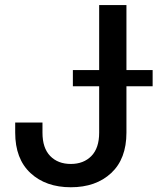

<svg xmlns="http://www.w3.org/2000/svg" viewBox="-20 -748 646 777"><path d="M266.6 9.8Q165.5 9.8 103.5 -47.6Q41.5 -105 41.5 -211.4V-252H151.9V-210.9Q151.9 -148.9 183.1 -116.7Q214.4 -84.5 266.6 -84.5Q318.4 -84.5 349.9 -116.7Q381.3 -148.9 381.3 -210.9V-727.5H491.7V-211.4Q491.7 -105 429.9 -47.6Q368.2 9.8 266.6 9.8ZM274.9 -398.9V-464.4H597.7V-398.9Z"/></svg>

Font: Inter 18pt Medium
Style: Regular
Weight: 500
Designer: Rasmus Andersson
Foundry: rsms
Version: Version 4.001;git-66647c0bb